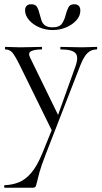

<svg xmlns="http://www.w3.org/2000/svg" viewBox="-22 -606 477 901"><path d="M176.4 113.8 226.8 -10.2 227.2 18.4 69.2 -303Q47.2 -347 34.7 -360.5Q22.2 -374 3.4 -374Q1.2 -374 1.2 -380Q1.2 -386 3.4 -386Q19.4 -386 36.7 -385Q54 -384 70 -384Q102.8 -384 127.8 -385Q152.8 -386 173.2 -386Q175.4 -386 175.4 -380Q175.4 -374 173.2 -374Q141.4 -374 124.6 -366Q107.8 -358 119.6 -335L257 -53.4L232 -15.2L332 -294.4Q348.2 -339.4 332.1 -356.7Q316 -374 263 -374Q261 -374 261 -380Q261 -386 263 -386Q287 -386 308.5 -385Q330 -384 364 -384Q385.6 -384 399.1 -385Q412.6 -386 431.4 -386Q434.2 -386 434.2 -380Q434.2 -374 431.4 -374Q406.2 -374 388.5 -357Q370.8 -340 354.2 -297.4L191.8 120Q171.6 172 162.9 203.5Q154.2 235 151.1 250Q148 265 144.6 270Q141.2 275 130.2 275H-0.2Q-2.4 275 -2.4 269Q-2.4 263 -0.2 263Q35 261.8 65.7 249.8Q96.4 237.8 124 206Q151.6 174.2 176.4 113.8ZM224.4 -477.8Q258.2 -477.8 270.1 -497Q282 -516.2 286.8 -538.4Q291.8 -556.4 298.9 -571.2Q306 -586 325.8 -586Q341 -586 348 -578.2Q355 -570.4 355 -555.8Q355 -531.4 336.4 -510.7Q317.8 -490 288.3 -477.5Q258.8 -465 225.4 -465Q191.2 -465 161.6 -478Q132 -491 113.8 -512.5Q95.6 -534 95.6 -557.4Q95.6 -571.2 103 -578.6Q110.4 -586 124.2 -586Q145.4 -586 152.6 -572.1Q159.8 -558.2 164.6 -537.6Q168.2 -524.6 172.6 -510.4Q177 -496.2 188.9 -487Q200.8 -477.8 224.4 -477.8Z"/></svg>

Font: Cormorant Infant Light
Style: Regular
Weight: 300
Designer: Christian Thalmann (Catharsis Fonts)
Foundry: Catharsis Fonts
Version: Version 4.001